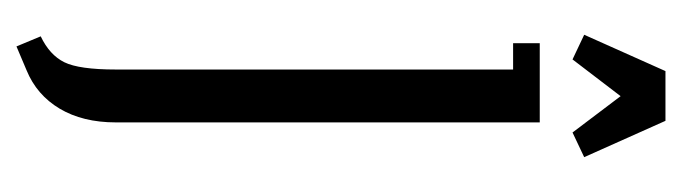

<svg xmlns="http://www.w3.org/2000/svg" viewBox="-316 -388 824 232"><g transform="rotate(90 96.0 -272.0)"><path d="M22 -565.9 65.9 -664.1H126L169.9 -565.9L140.1 -551.8L96.2 -609.9L51.8 -551.8ZM23.9 90.8Q46.4 80.1 55.2 62.3Q64 44.4 64 0V-480H32.2V-512.2H127.9V0Q127.9 40 111.3 67.9Q94.7 95.7 64.9 107.9L36.1 120.1Z"/></g></svg>

Font: Gawaa
Style: Regular
Weight: 400
Designer: T. Christopher White
Version: Version 1.0